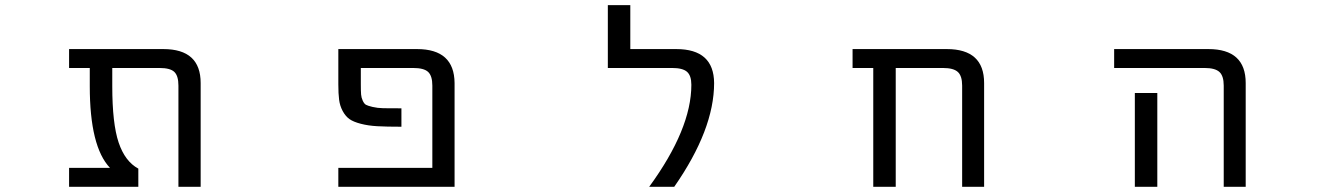

<svg xmlns="http://www.w3.org/2000/svg" viewBox="-20 -712 5040 734"><path d="M747.1 2H662.1V-384.8Q662.1 -421.9 646.5 -437Q630.9 -452.1 589.8 -452.1H409.2V-382.8Q409.2 -239.3 433.6 -167Q458 -94.7 508.8 -67.4V2H244.1V-70.3H400.4Q323.2 -151.4 323.2 -382.8V-452.1H244.1V-524.4H604.5Q747.1 -524.4 747.1 -394.5Z M1574.2 -524.4Q1716.8 -524.4 1717.8 -394.5V2H1273.4V-70.3H1632.8V-384.8Q1632.8 -421.9 1616.7 -437Q1600.6 -452.1 1559.6 -452.1H1359.4V-389.6Q1359.4 -363.3 1360.4 -351.1Q1361.3 -338.9 1366.7 -327.1Q1372.1 -315.4 1378.9 -311.5Q1385.7 -307.6 1404.3 -303.2Q1422.9 -298.8 1445.3 -298.3Q1467.8 -297.9 1514.6 -297.9V-227.5Q1457 -227.5 1422.4 -229.5Q1387.7 -231.4 1359.4 -238.8Q1331.1 -246.1 1315.9 -256.8Q1300.8 -267.6 1290 -287.6Q1279.3 -307.6 1276.4 -330.6Q1273.4 -353.5 1273.4 -389.6V-524.4Z M2565.4 -524.4Q2709 -524.4 2710 -394.5Q2710 -216.8 2557.6 2H2461.9Q2623 -218.8 2623 -387.7Q2623 -422.9 2606.4 -437.5Q2589.8 -452.1 2549.8 -452.1H2303.7V-692.4H2389.6V-524.4Z M3658.2 -384.8Q3658.2 -421.9 3641.6 -437Q3625 -452.1 3585 -452.1H3404.3V2H3318.4V-452.1H3239.3V-524.4H3599.6Q3742.2 -524.4 3742.2 -394.5V2H3658.2Z M4239.3 -452.1V-524.4H4599.6Q4742.2 -524.4 4742.2 -394.5V2H4658.2V-384.8Q4658.2 -421.9 4641.6 -437Q4625 -452.1 4585 -452.1ZM4404.3 -356.4V-77.1V2H4318.4V-77.1V-356.4Z"/></svg>

Font: GenEi Gothic M Regular
Style: Regular
Weight: 400
Designer: o_tamon (Modified); [Source Han Sans]
Ryoko NISHIZUKA  (kana & ideographs); Paul D. Hunt (Latin, Greek & Cyrillic); Wenl
Version: Version 1.1a;Original Version 1.004